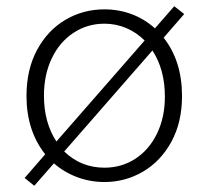

<svg xmlns="http://www.w3.org/2000/svg" viewBox="-20 -571 669 616"><path d="M153 -47 90 25 59 0 125 -76Q65 -152 65 -263Q65 -348 99 -411Q133 -474 190 -507.5Q247 -541 315 -541Q361 -541 402.5 -525.5Q444 -510 477 -480L539 -551L571 -526L505 -450Q564 -375 564 -263Q564 -179 530 -116.5Q496 -54 439 -20.5Q382 13 315 13Q270 13 228 -2.5Q186 -18 153 -47ZM509 -261Q509 -348 469 -409L186 -85Q240 -33 315 -33Q370 -33 414 -61.5Q458 -90 483.5 -142Q509 -194 509 -261ZM161 -117 444 -441Q418 -467 385 -481Q352 -495 315 -495Q260 -495 215.5 -465.5Q171 -436 146 -383.5Q121 -331 121 -264Q121 -178 161 -117Z"/></svg>

Font: Nebula Sans Light
Style: Regular
Weight: 300
Designer: Paul D. Hunt for Adobe (as Source Sans)
Foundry: Nebula Entertainment & Broadcasting LLC
Version: Version 1.010